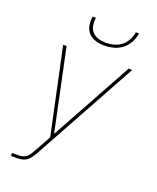

<svg xmlns="http://www.w3.org/2000/svg" viewBox="-171 -839 942 1154"><g transform="rotate(20 300.0 -262.5)"><path d="M43 215V196H83Q97 196 111 192.5Q125 189 136 179Q147 169 155 156.5Q163 144 170 131L226 29L109 -520H131L241 2L528 -520H551L188 140Q179 155 169.5 170Q160 185 146.5 196Q133 207 116 211Q99 215 83 215ZM343 -600Q314 -600 286.5 -608Q259 -616 241 -635.5Q223 -655 218 -683Q213 -711 218 -740H239Q235 -715 239 -690.5Q243 -666 258.5 -649.5Q274 -633 297.5 -626Q321 -619 346 -619Q371 -619 397 -626Q423 -633 444 -649.5Q465 -666 477.5 -690.5Q490 -715 494 -740H515Q510 -711 495.5 -683Q481 -655 456.5 -635.5Q432 -616 402 -608Q372 -600 343 -600Z"/></g></svg>

Font: Iosevka SS04 Th Ex Obl
Style: Regular
Weight: 100
Width: 7
Italic angle: -9°
Monospace: yes
Designer: Belleve Invis
Foundry: Belleve Invis
Version: Version 19.0.0; ttfautohint (v1.8.4)